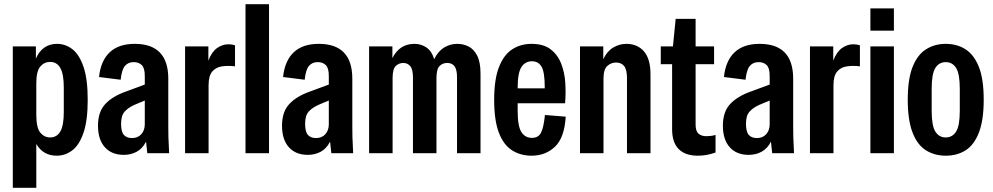

<svg xmlns="http://www.w3.org/2000/svg" viewBox="-20 -730 4734 915"><path d="M41 165V-509H151V-451Q182 -521 252 -521Q292 -521 325 -495.5Q358 -470 378 -411.5Q398 -353 398 -254Q398 -156 378 -97.5Q358 -39 324.5 -13.5Q291 12 250 12Q219 12 194.5 -1.5Q170 -15 153 -44V165ZM153 -183Q153 -121 172 -98Q191 -75 219 -75Q251 -75 267.5 -103.5Q284 -132 284 -196V-313Q284 -377 267.5 -406Q251 -435 219 -435Q191 -435 172 -413Q153 -391 153 -332Z M570 8Q512 8 479.5 -28.5Q447 -65 447 -131Q447 -197 481.5 -234Q516 -271 578 -293L670 -327V-368Q670 -406 655.5 -420Q641 -434 617 -434Q591 -434 575.5 -416Q560 -398 555 -350L452 -363Q460 -440 502.5 -480.5Q545 -521 622 -521Q782 -521 782 -355V-130Q782 -105 782.5 -79Q783 -53 786 0H682L676 -55Q660 -23 632.5 -7.5Q605 8 570 8ZM557 -140Q557 -102 570.5 -87Q584 -72 609 -72Q637 -72 653.5 -90.5Q670 -109 670 -138V-251L620 -230Q591 -217 574 -198Q557 -179 557 -140Z M862 0V-509H973V-441Q989 -483 1014.5 -501Q1040 -519 1068 -519Q1075 -519 1083 -518Q1091 -517 1100 -514V-414Q1065 -418 1036.5 -413.5Q1008 -409 991 -388.5Q974 -368 974 -323V0Z M1150 0V-710H1262V0Z M1447 8Q1389 8 1356.5 -28.5Q1324 -65 1324 -131Q1324 -197 1358.5 -234Q1393 -271 1455 -293L1547 -327V-368Q1547 -406 1532.5 -420Q1518 -434 1494 -434Q1468 -434 1452.5 -416Q1437 -398 1432 -350L1329 -363Q1337 -440 1379.5 -480.5Q1422 -521 1499 -521Q1659 -521 1659 -355V-130Q1659 -105 1659.5 -79Q1660 -53 1663 0H1559L1553 -55Q1537 -23 1509.5 -7.5Q1482 8 1447 8ZM1434 -140Q1434 -102 1447.5 -87Q1461 -72 1486 -72Q1514 -72 1530.5 -90.5Q1547 -109 1547 -138V-251L1497 -230Q1468 -217 1451 -198Q1434 -179 1434 -140Z M1739 0V-509H1850V-453Q1884 -521 1955 -521Q1987 -521 2012.5 -503.5Q2038 -486 2049 -448Q2068 -486 2096.5 -503.5Q2125 -521 2160 -521Q2187 -521 2212 -509Q2237 -497 2253.5 -466Q2270 -435 2270 -378V0H2158V-361Q2158 -399 2146 -414.5Q2134 -430 2111 -430Q2089 -430 2074.5 -415Q2060 -400 2060 -357V0H1948V-361Q1948 -400 1935 -415Q1922 -430 1902 -430Q1882 -430 1866.5 -416Q1851 -402 1851 -358V0Z M2513 12Q2461 12 2420.5 -13.5Q2380 -39 2357.5 -97.5Q2335 -156 2335 -254Q2335 -352 2358 -410.5Q2381 -469 2421 -495Q2461 -521 2513 -521Q2570 -521 2604 -495Q2638 -469 2654.5 -426.5Q2671 -384 2674 -334.5Q2677 -285 2673 -238H2447V-202Q2447 -129 2464.5 -101Q2482 -73 2515 -73Q2546 -73 2558.5 -98Q2571 -123 2577 -182L2676 -174Q2670 -74 2625 -31Q2580 12 2513 12ZM2447 -312V-309H2576V-315Q2576 -386 2561 -412Q2546 -438 2515 -438Q2483 -438 2465 -410.5Q2447 -383 2447 -312Z M2744 0V-509H2855V-448Q2873 -486 2902.5 -503.5Q2932 -521 2965 -521Q3018 -521 3049 -485Q3080 -449 3080 -376V0H2968V-357Q2968 -398 2954.5 -415Q2941 -432 2916 -432Q2892 -432 2874 -415.5Q2856 -399 2856 -355V0Z M3305 12Q3246 12 3214.5 -19.5Q3183 -51 3183 -114V-424H3129V-509H3187L3200 -640H3295V-509H3383V-424H3295V-136Q3295 -105 3309 -93Q3323 -81 3345 -81Q3355 -81 3365.5 -82Q3376 -83 3390 -87V-3Q3348 12 3305 12Z M3548 8Q3490 8 3457.5 -28.5Q3425 -65 3425 -131Q3425 -197 3459.5 -234Q3494 -271 3556 -293L3648 -327V-368Q3648 -406 3633.5 -420Q3619 -434 3595 -434Q3569 -434 3553.5 -416Q3538 -398 3533 -350L3430 -363Q3438 -440 3480.5 -480.5Q3523 -521 3600 -521Q3760 -521 3760 -355V-130Q3760 -105 3760.5 -79Q3761 -53 3764 0H3660L3654 -55Q3638 -23 3610.5 -7.5Q3583 8 3548 8ZM3535 -140Q3535 -102 3548.5 -87Q3562 -72 3587 -72Q3615 -72 3631.5 -90.5Q3648 -109 3648 -138V-251L3598 -230Q3569 -217 3552 -198Q3535 -179 3535 -140Z M3840 0V-509H3951V-441Q3967 -483 3992.5 -501Q4018 -519 4046 -519Q4053 -519 4061 -518Q4069 -517 4078 -514V-414Q4043 -418 4014.5 -413.5Q3986 -409 3969 -388.5Q3952 -368 3952 -323V0Z M4128 -584V-690H4240V-584ZM4128 0V-509H4240V0Z M4487 12Q4434 12 4393 -13.5Q4352 -39 4329 -98Q4306 -157 4306 -255Q4306 -353 4329 -411Q4352 -469 4393 -495Q4434 -521 4487 -521Q4541 -521 4581.5 -495Q4622 -469 4645 -411Q4668 -353 4668 -255Q4668 -157 4645 -98Q4622 -39 4581.5 -13.5Q4541 12 4487 12ZM4487 -75Q4519 -75 4536.5 -103Q4554 -131 4554 -202V-307Q4554 -378 4536.5 -406Q4519 -434 4487 -434Q4455 -434 4437.5 -406Q4420 -378 4420 -307V-202Q4420 -131 4437.5 -103Q4455 -75 4487 -75Z"/></svg>

Font: Special Gothic Condensed One
Style: Regular
Weight: 400
Designer: Alistair McCready
Foundry: Monolith
Version: Version 1.010; ttfautohint (v1.8.4.7-5d5b)